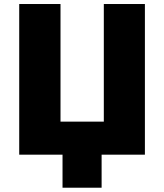

<svg xmlns="http://www.w3.org/2000/svg" viewBox="-20 -750 796 931"><path d="M73.2 0V-730.5H273.4V-160.2H483.4V-730.5H682.6V0H472.7V160.2H283.2V0Z"/></svg>

Font: GenEi M Gothic v2 Black
Style: Regular
Weight: 900
Version: Version 2.0